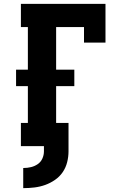

<svg xmlns="http://www.w3.org/2000/svg" viewBox="-20 -755 640 992"><path d="M100 217V113H102Q121 113 140 108.5Q159 104 175 93Q191 82 199 64Q207 46 207 27V0H88V-120H124V-310H63V-395H124V-615H88V-735H525V-535H414V-615H270V-395H364V-310H270V-120H334V27Q334 55 327 83Q320 111 304 134.5Q288 158 264 174.5Q240 191 213.5 200.5Q187 210 158.5 213.5Q130 217 102 217Z"/></svg>

Font: Iosevka Etoile Heavy
Style: Regular
Weight: 900
Designer: Belleve Invis
Foundry: Belleve Invis
Version: Version 22.1.2; ttfautohint (v1.8.4)